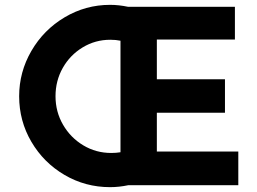

<svg xmlns="http://www.w3.org/2000/svg" viewBox="-20 -764 1061 792"><path d="M963 0H509Q471 8 434 8Q332 8 246 -42.5Q160 -93 109.5 -179Q59 -265 59 -367Q59 -467 109.5 -554Q160 -641 246.5 -692.5Q333 -744 434 -744Q470 -744 508 -736H949V-601H627V-437H908V-299H627V-139H963ZM439 -133Q459 -133 477 -136V-596Q458 -600 435 -600Q373 -600 321 -568.5Q269 -537 239 -484Q209 -431 209 -367Q209 -303 240 -249.5Q271 -196 323.5 -164.5Q376 -133 439 -133Z"/></svg>

Font: Josefin Sans
Style: Bold
Weight: 700
Designer: Santiago Orozco
Foundry: Typemade
Version: Version 2.000